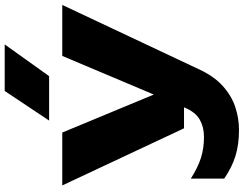

<svg xmlns="http://www.w3.org/2000/svg" viewBox="-130 -726 1037 817"><g transform="rotate(-90 388.5 -317.5)"><path d="M244 181Q181 181 132 165.5Q83 150 37 118V-24Q84 6 125 19Q166 32 215 32Q256 32 288 14Q320 -4 340 -52L559 -571H776L502 11Q473 74 431.5 111.5Q390 149 342 165Q294 181 244 181ZM251 -53 8 -571H233L448 -53ZM410 -816H608L473 -627H284Z"/></g></svg>

Font: Unbounded
Style: Bold
Weight: 700
Designer: Luke Prowse, Jean-Baptiste Morizot, Fátima Lázaro, Florian Runge
Foundry: NaN
Version: Version 1.700